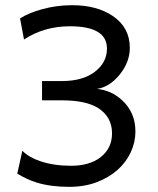

<svg xmlns="http://www.w3.org/2000/svg" viewBox="-20 -706 608 738"><path d="M246.1 12.2Q174.3 12.2 120.6 -4.4Q83.5 -16.1 46.4 -38.6L65.9 -126.5Q90.8 -101.1 134.8 -86.4Q187 -68.8 252.9 -68.8Q323.2 -68.8 365.2 -100.6Q410.6 -135.3 410.6 -193.4Q410.6 -257.3 356 -291.5Q308.6 -320.3 218.8 -320.3H141.6V-394.5H218.8Q298.3 -394.5 344.7 -430.2Q391.1 -465.8 391.1 -519.5Q391.1 -605 248.5 -605Q149.9 -605 72.3 -554.2L57.1 -635.3Q90.8 -656.7 141.1 -670.4Q196.8 -686 257.3 -686Q352.5 -686 413.6 -644.5Q479 -600.1 479 -522Q479 -467.3 439.5 -418.5Q400.4 -371.1 352.5 -364.3Q408.7 -358.9 449.7 -320.3Q500.5 -273.4 500.5 -200.7Q500.5 -159.7 482.9 -121.3Q465.3 -83 432.4 -53.5Q399.4 -23.9 352.3 -5.9Q305.2 12.2 246.1 12.2Z"/></svg>

Font: Cadman
Style: Regular
Weight: 400
Designer: Paul James MIller
Foundry: High-Logic / Made with FontCreator
Version: Version 2.114;March 28, 2021;FontCreator 13.0.0.2683 64-bit